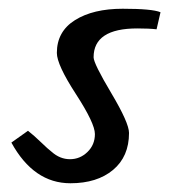

<svg xmlns="http://www.w3.org/2000/svg" viewBox="-20 -419 391 439"><path d="M347 -391 338 -352Q321 -354 294 -354Q194 -354 194 -288Q194 -274 234.5 -206Q275 -138 275 -115Q275 -61 238.5 -30.5Q202 0 141 0Q57 0 6 -93L44 -120Q58 -109 74 -93.5Q90 -78 98 -72Q117 -55 140 -55Q163 -55 180 -71.5Q197 -88 197 -112.5Q197 -137 153.5 -204Q110 -271 110 -298Q110 -347 151.5 -373Q193 -399 260.5 -399Q328 -399 347 -391Z"/></svg>

Font: Marck Script
Style: Regular
Weight: 400
Designer: Denis Masharov, Marck Fogel
Foundry: Denis Masharov
Version: Version 1.002